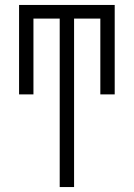

<svg xmlns="http://www.w3.org/2000/svg" viewBox="-20 -540 540 775"><path d="M221 215V-465H115V-159H57V-520H443V-159H385V-465H279V215Z"/></svg>

Font: Iosevka Light
Style: Regular
Weight: 300
Monospace: yes
Designer: Belleve Invis
Foundry: Belleve Invis
Version: Version 32.5.0; ttfautohint (v1.8.4)